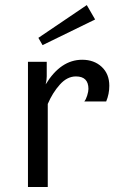

<svg xmlns="http://www.w3.org/2000/svg" viewBox="-20 -747 498 767"><path d="M360 -669.2 150 -566.7 133.3 -595.8 326.7 -726.7ZM308.3 -508.3Q355.8 -508.3 386.2 -480Q416.7 -451.7 416.7 -404.2Q416.7 -371.7 404.2 -341.7H316.7Q323.3 -349.2 328.3 -365.4Q333.3 -381.7 333.3 -391.7Q333.3 -441.7 283.3 -441.7Q248.3 -441.7 219.2 -409.2Q190 -376.7 170.8 -331.7V0H91.7V-500H166.7V-441.7Q166.7 -426.7 162.5 -410Q222.5 -508.3 308.3 -508.3Z"/></svg>

Font: BoonBaan
Style: Regular
Weight: 400
Designer: Sungsit Sawaiwan
Foundry: FontUni
Version: Version 2.0